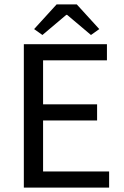

<svg xmlns="http://www.w3.org/2000/svg" viewBox="-20 -858 568 878"><path d="M89 0V-656H469V-582H177V-381H424V-307H177V-74H479V0ZM174 -698 136 -725 239 -838H331L434 -725L396 -698L287 -790H283Z"/></svg>

Font: Assistant Medium
Style: Regular
Weight: 500
Designer: Hebrew By Ben Nathan, Latin by Paul Hunt
Version: Version 3.000